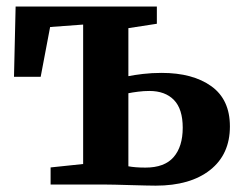

<svg xmlns="http://www.w3.org/2000/svg" viewBox="-20 -567 746 590"><path d="M458.5 3.5Q448.5 3.5 427.2 3Q406 2.5 381 1.8Q356 1 333.5 0.5Q311 0 298 0H135.5V-52.5L235.5 -63V-491.5L134 -484L105 -331H23L28 -547H462V-494L374.5 -480.5V-333Q392 -336.5 419.2 -339.8Q446.5 -343 476.5 -343Q572.5 -343 629.5 -302Q686.5 -261 686.5 -178.5Q686.5 -92.5 625.5 -44.5Q564.5 3.5 458.5 3.5ZM427 -52Q485.5 -52 513.5 -84.2Q541.5 -116.5 541.5 -174.5Q541.5 -232 514.5 -259.8Q487.5 -287.5 439 -287.5Q421.5 -287.5 404 -285.2Q386.5 -283 374.5 -280.5V-56Q395.5 -52 427 -52Z"/></svg>

Font: Merriweather Text Regular
Style: Bold
Weight: 700
Designer: Eben Sorkin
Foundry: Eben Sorkin
Version: Version 2.100; ttfautohint (v1.7.19-72a1) -l 8 -r 50 -G 200 